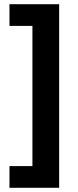

<svg xmlns="http://www.w3.org/2000/svg" viewBox="-20 -734 371 912"><path d="M25 55H134V-611H25V-714H261V158H25Z"/></svg>

Font: Noto Sans Hebrew
Style: Bold
Weight: 700
Designer: Monotype Design Team
Foundry: Monotype Imaging Inc.
Version: Version 2.003